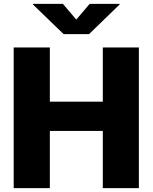

<svg xmlns="http://www.w3.org/2000/svg" viewBox="-20 -973 790 993"><path d="M50.8 0H237.8V-295.9H511.7V0H698.2V-727.5H511.7V-447.3H237.8V-727.5H50.8ZM305.2 -953.1H150.4V-949.7L309.1 -796.4H440.4L598.6 -949.7V-953.1H443.8L374.5 -871.6Z"/></svg>

Font: Raveo ExtraBold
Style: Regular
Weight: 800
Designer: Jakub Foglar, Rasmus Andersson (Inter)
Foundry: Jakubfoglar.com
Version: Version 1.100;Glyphs 3.2.3 (3260)